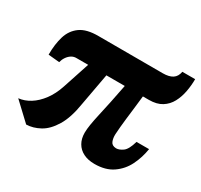

<svg xmlns="http://www.w3.org/2000/svg" viewBox="-132 -774 997 954"><g transform="rotate(30 366.5 -297.5)"><path d="M118.5 10 19 -83.5Q53 -87 85 -107Q117 -127 143.5 -162.5Q170 -198 186.5 -248L237 -401H171Q154.5 -401.5 141.2 -393Q128 -384.5 118.8 -370.8Q109.5 -357 105.5 -340.5L41.5 -346.5Q41.5 -407 55.5 -452.8Q69.5 -498.5 106 -524.8Q142.5 -551 210.5 -550.5L579 -550Q614.5 -550 634.5 -563Q654.5 -576 659.5 -605H733Q733 -569.5 726.2 -533.2Q719.5 -497 703.5 -467Q687.5 -437 658.8 -419Q630 -401 585.5 -401H551Q546.5 -357.5 542.2 -323.8Q538 -290 535 -263.2Q532 -236.5 529.8 -214Q527.5 -191.5 526.5 -170.5Q525.5 -147 532.8 -129.5Q540 -112 564 -111Q581.5 -111 602 -125.5Q622.5 -140 636.5 -189.5H708.5Q700.5 -138 678 -92.5Q655.5 -47 614.2 -18.5Q573 10 510 10Q472.5 10 445.8 -3.5Q419 -17 404.8 -41.8Q390.5 -66.5 390.5 -100.5Q390.5 -120 395 -147.8Q399.5 -175.5 407.8 -212.5Q416 -249.5 426 -296Q436 -342.5 447 -401H341.5L308 -217.5Q294.5 -132.5 264.2 -82.8Q234 -33 195.5 -12Q157 9 118.5 10Z"/></g></svg>

Font: Merriweather 28pt Black
Style: Italic
Weight: 900
Italic angle: -7.8°
Version: Version 2.101